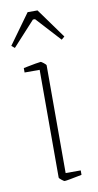

<svg xmlns="http://www.w3.org/2000/svg" viewBox="-79 -681 370 727"><g transform="rotate(-10 105.5 -317.0)"><path d="M109 10Q107 10 98 3Q89 -4 89 -7V-421H31V-438Q31 -438 46 -441Q61 -444 77.5 -447Q94 -450 98 -450Q100 -450 109 -443Q118 -436 118 -433V-19H176V-2Q176 -2 161 1Q146 4 130 7Q114 10 109 10ZM11 -519 -1 -529 82 -644H120L203 -529L191 -519L105 -613H97Z"/></g></svg>

Font: Grenze Gotisch Thin
Style: Regular
Weight: 100
Designer: Renata Polastri
Foundry: Omnibus-Type
Version: Version 1.001